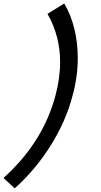

<svg xmlns="http://www.w3.org/2000/svg" viewBox="-101 -866 565 1073"><path d="M-18.9 186.5C133.8 51.5 256.7 -144 304 -330C323.9 -400.7 333.6 -472.7 333.6 -542.2C333.6 -655.8 307.7 -762.8 257.9 -846.5L164.4 -788.5C213.4 -702.6 235 -612.8 235 -519.4C235 -457.9 225.6 -394.7 208.5 -330C164.6 -168 75.4 -12.5 -81.4 128.5Z"/></svg>

Font: Manrope
Style: SemiBoldItalic
Weight: 600
Italic angle: -15°
Designer: Mikhail Sharanda
Foundry: Mikhail Sharanda
Version: Version 4.502;hotconv 1.0.109;makeotfexe 2.5.65596